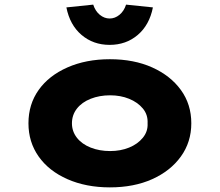

<svg xmlns="http://www.w3.org/2000/svg" viewBox="-20 -800 949 830"><path d="M455 10Q352 10 271.5 -25.5Q191 -61 147 -123.5Q103 -186 103 -267Q103 -349 147 -411Q191 -473 271.5 -508.5Q352 -544 455 -544Q559 -544 638 -508.5Q717 -473 762 -411Q807 -349 807 -267Q807 -186 762 -123.5Q717 -61 638 -25.5Q559 10 455 10ZM456 -147Q501 -147 538 -162Q575 -177 597.5 -204.5Q620 -232 618 -267Q620 -304 597.5 -331Q575 -358 538 -373Q501 -388 456 -388Q410 -388 372 -373Q334 -358 312.5 -330.5Q291 -303 291 -267Q291 -232 312.5 -204.5Q334 -177 372 -162Q410 -147 456 -147ZM454 -606Q383 -606 332.5 -649Q282 -692 267 -768L383 -780Q392 -752 411.5 -736Q431 -720 454 -720Q477 -720 496.5 -736Q516 -752 525 -780L641 -768Q626 -692 575.5 -649Q525 -606 454 -606Z"/></svg>

Font: Lexend Peta ExtraBold
Style: Regular
Weight: 800
Version: Version 1.007